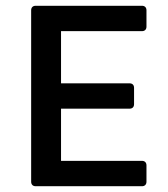

<svg xmlns="http://www.w3.org/2000/svg" viewBox="-20 -645 583 665"><path d="M87.9 -609.4V-15.6C87.9 -5.9 93.8 0 103.5 0H471.7C481.4 0 487.3 -5.9 487.3 -15.6V-72.3C487.3 -82 481.4 -87.9 471.7 -87.9H191.4V-268.6H428.7C438.5 -268.6 444.3 -274.4 444.3 -284.2V-340.8C444.3 -350.6 438.5 -356.4 428.7 -356.4H191.4V-537.1H471.7C481.4 -537.1 487.3 -543 487.3 -552.7V-609.4C487.3 -619.1 481.4 -625 471.7 -625H103.5C93.8 -625 87.9 -619.1 87.9 -609.4Z"/></svg>

Font: Ed Sans Neue Medium
Style: Regular
Weight: 500
Designer: Stephen Hutchings
Version: Version 1.004;PS 001.004;hotconv 1.0.88;makeotf.lib2.5.64775